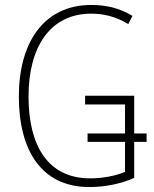

<svg xmlns="http://www.w3.org/2000/svg" viewBox="-20 -744 620 774"><path d="M340 10C401 10 466 -2 521 -27V-172H571V-206H521V-358H323V-323H484V-206H333V-172H484V-51C445 -35 395 -25 343 -25C176 -25 95 -153 95 -355C95 -553 181 -689 348 -689C396 -689 446 -678 497 -647L514 -680C461 -712 407 -724 348 -724C156 -724 56 -572 56 -355C56 -138 147 10 340 10Z"/></svg>

Font: Noto Sans Condensed ExtraLight
Style: Regular
Weight: 200
Width: 3
Designer: Monotype Design Team
Foundry: Monotype Imaging Inc.
Version: Version 2.013